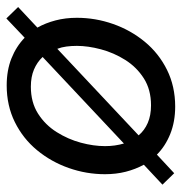

<svg xmlns="http://www.w3.org/2000/svg" viewBox="-4 -540 557 588"><g transform="rotate(-90 274.0 -246.5)"><path d="M241 12Q195 12 157.5 -3Q120 -18 94 -44L37 9L2 -27L63 -84Q49 -110 41.5 -139.5Q34 -169 34 -203Q34 -260 53 -314Q72 -368 107.5 -411Q143 -454 193.5 -479Q244 -504 306 -504Q352 -504 388.5 -489.5Q425 -475 452 -449L511 -505L546 -469L483 -410Q497 -385 505 -354.5Q513 -324 513 -289Q513 -232 494 -178Q475 -124 439.5 -81Q404 -38 353.5 -13Q303 12 241 12ZM245 -62Q293 -62 327.5 -84Q362 -106 384 -141Q406 -176 416.5 -215.5Q427 -255 427 -289Q427 -306 425 -321Q423 -336 418 -349L153 -100Q168 -82 191 -72Q214 -62 245 -62ZM120 -203Q120 -187 122 -173Q124 -159 128 -145L393 -394Q377 -411 354.5 -420.5Q332 -430 302 -430Q254 -430 219.5 -408Q185 -386 163 -351Q141 -316 130.5 -277Q120 -238 120 -203Z"/></g></svg>

Font: Atkinson Hyperlegible Next
Style: Italic
Weight: 400
Italic angle: -12°
Designer: Elliott Scott, Megan Eiswerth, Linus Boman, Theodore Petrosky, Letters from Sweden
Foundry: Applied Design Works, Letters from Sweden
Version: Version 2.001